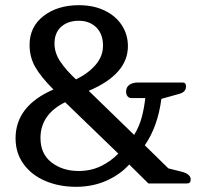

<svg xmlns="http://www.w3.org/2000/svg" viewBox="-20 -707 760 740"><path d="M40 -174Q40 -299 186 -362Q139 -409 116.5 -447.5Q94 -486 94 -534Q94 -604 148 -645.5Q202 -687 284 -687Q341 -687 384 -666Q427 -645 450 -609Q473 -573 473 -529Q473 -421 322 -357L497 -187Q516 -218 525.5 -252Q535 -286 540 -329H487Q477 -329 471.5 -336Q466 -343 466 -354Q466 -371 478.5 -380Q491 -389 512 -389H684Q697 -389 697 -374Q697 -352 670 -345L602 -326Q588 -219 538 -147L629 -58L681 -45Q715 -36 715 -15Q715 0 701 0H552L478 -73Q443 -34 390 -10.5Q337 13 273 13Q208 13 155 -9.5Q102 -32 71 -74.5Q40 -117 40 -174ZM377 -531Q377 -576 351 -601.5Q325 -627 284 -627Q242 -627 216 -604Q190 -581 190 -539Q190 -503 212.5 -469.5Q235 -436 273 -401Q320 -424 348.5 -457Q377 -490 377 -531ZM436 -115 231 -313Q136 -266 136 -175Q136 -114 178.5 -81Q221 -48 283 -48Q330 -48 368.5 -66.5Q407 -85 436 -115Z"/></svg>

Font: Maitree Medium
Style: Regular
Weight: 500
Designer: CadsonDemak Team
Foundry: CadsonDemak
Version: Version 1.000